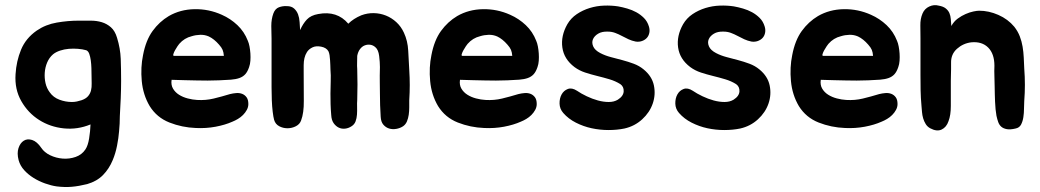

<svg xmlns="http://www.w3.org/2000/svg" viewBox="-20 -506 4080 753"><path d="M455 -189Q455 -157 453.5 -120Q452 -83 450 -51Q450 -21 447 9Q445 35 439 65.5Q433 96 422 122Q408 156 384 180.5Q360 205 322 216Q290 224 262 226.5Q234 229 202 225Q181 222 157 213.5Q133 205 112 192Q91 179 75 161.5Q59 144 53 122Q46 95 52.5 75Q59 55 73 46Q87 37 106 43Q125 49 142 74Q154 92 177 103Q200 114 226 116Q252 118 276.5 109.5Q301 101 315 80Q325 65 329.5 37Q334 9 335 -18Q284 3 230.5 -2.5Q177 -8 133.5 -35.5Q90 -63 63.5 -109.5Q37 -156 41 -215Q44 -266 62.5 -311Q81 -356 124 -386Q159 -410 203 -417.5Q247 -425 288 -425Q312 -425 335.5 -425Q359 -425 379 -419Q399 -413 415 -399Q431 -385 439 -358Q452 -316 453.5 -275Q455 -234 455 -189ZM262 -106Q272 -106 281.5 -108Q291 -110 300 -113Q317 -119 325.5 -129Q334 -139 337 -151.5Q340 -164 339.5 -179Q339 -194 339 -210Q339 -223 338.5 -239Q338 -255 336 -269.5Q334 -284 330 -295Q326 -306 318 -309Q304 -313 286 -314.5Q268 -316 250 -314.5Q232 -313 215.5 -307.5Q199 -302 188 -293Q173 -280 165 -261Q157 -242 155.5 -221Q154 -200 158.5 -180Q163 -160 175 -144Q189 -124 213 -115Q237 -106 262 -106Z M882 -137Q894 -140 906.5 -141Q919 -142 929.5 -138Q940 -134 947 -124.5Q954 -115 954 -98Q954 -86 948 -75Q942 -64 933 -55Q924 -46 913 -39.5Q902 -33 892 -29Q863 -16 825.5 -9Q788 -2 748 -4Q694 -6 644.5 -25.5Q595 -45 567 -90Q541 -134 536 -188Q531 -242 541 -290Q552 -348 578.5 -384.5Q605 -421 642 -443Q687 -469 743 -470Q799 -471 850 -448Q884 -433 911 -407.5Q938 -382 952 -346Q956 -337 958.5 -324Q961 -311 962 -296.5Q963 -282 962 -268Q961 -254 957 -243Q951 -225 942 -215Q933 -205 919 -200Q905 -195 885.5 -193.5Q866 -192 839 -191Q815 -190 794 -190Q773 -190 751 -190.5Q729 -191 705.5 -191.5Q682 -192 653 -193Q650 -173 658.5 -158.5Q667 -144 682 -134.5Q697 -125 716 -120Q735 -115 753 -114Q787 -112 818 -119.5Q849 -127 882 -137ZM839 -331Q820 -353 799 -363Q783 -370 765.5 -369.5Q748 -369 732 -364Q703 -357 683 -334Q681 -332 676 -324.5Q671 -317 666.5 -309Q662 -301 660 -294Q658 -287 662 -287H858Q857 -301 853 -310.5Q849 -320 839 -331Z M1585 -233Q1587 -201 1587 -172.5Q1587 -144 1585 -112Q1585 -100 1585 -85Q1585 -70 1583 -56Q1581 -42 1576 -30Q1571 -18 1561 -11Q1549 -3 1534 -0.5Q1519 2 1506 -2Q1493 -6 1483.5 -17Q1474 -28 1473 -48Q1470 -94 1470 -140Q1470 -163 1469.5 -184Q1469 -205 1470 -243Q1470 -262 1467 -286.5Q1464 -311 1452 -321Q1443 -329 1432 -330.5Q1421 -332 1410.5 -328Q1400 -324 1392 -313.5Q1384 -303 1381 -287Q1381 -274 1380.5 -260.5Q1380 -247 1381 -235Q1382 -203 1382 -174.5Q1382 -146 1381 -114Q1380 -101 1380.5 -86Q1381 -71 1380 -56.5Q1379 -42 1374.5 -30Q1370 -18 1359 -11Q1347 -3 1333.5 -1.5Q1320 0 1308.5 -5.5Q1297 -11 1288.5 -23Q1280 -35 1279 -55Q1277 -78 1276.5 -97.5Q1276 -117 1276 -139Q1276 -162 1277 -186.5Q1278 -211 1276 -234Q1276 -241 1275.5 -250.5Q1275 -260 1274.5 -270Q1274 -280 1272.5 -289.5Q1271 -299 1268 -305Q1260 -319 1239.5 -323Q1219 -327 1205 -320Q1191 -313 1184 -302Q1177 -291 1174 -278Q1171 -265 1171 -250.5Q1171 -236 1171 -223Q1171 -158 1171.5 -110.5Q1172 -63 1161 -34Q1156 -19 1140.5 -11Q1125 -3 1107.5 -3Q1090 -3 1075 -11Q1060 -19 1055 -36Q1052 -47 1049.5 -67.5Q1047 -88 1046 -113Q1045 -138 1045 -163.5Q1045 -189 1045 -210V-354Q1044 -377 1044 -404Q1044 -431 1052 -453Q1059 -472 1074 -477.5Q1089 -483 1105 -482Q1123 -482 1133.5 -472.5Q1144 -463 1149 -449.5Q1154 -436 1155 -419.5Q1156 -403 1157 -388Q1168 -413 1183.5 -429.5Q1199 -446 1228 -451Q1302 -465 1346 -413Q1366 -433 1397 -446Q1421 -455 1446 -454.5Q1471 -454 1493.5 -445Q1516 -436 1534.5 -419Q1553 -402 1564 -378Q1579 -346 1581 -307Q1583 -268 1585 -233Z M2013 -137Q2025 -140 2037.5 -141Q2050 -142 2060.5 -138Q2071 -134 2078 -124.5Q2085 -115 2085 -98Q2085 -86 2079 -75Q2073 -64 2064 -55Q2055 -46 2044 -39.5Q2033 -33 2023 -29Q1994 -16 1956.5 -9Q1919 -2 1879 -4Q1825 -6 1775.5 -25.5Q1726 -45 1698 -90Q1672 -134 1667 -188Q1662 -242 1672 -290Q1683 -348 1709.5 -384.5Q1736 -421 1773 -443Q1818 -469 1874 -470Q1930 -471 1981 -448Q2015 -433 2042 -407.5Q2069 -382 2083 -346Q2087 -337 2089.5 -324Q2092 -311 2093 -296.5Q2094 -282 2093 -268Q2092 -254 2088 -243Q2082 -225 2073 -215Q2064 -205 2050 -200Q2036 -195 2016.5 -193.5Q1997 -192 1970 -191Q1946 -190 1925 -190Q1904 -190 1882 -190.5Q1860 -191 1836.5 -191.5Q1813 -192 1784 -193Q1781 -173 1789.5 -158.5Q1798 -144 1813 -134.5Q1828 -125 1847 -120Q1866 -115 1884 -114Q1918 -112 1949 -119.5Q1980 -127 2013 -137ZM1970 -331Q1951 -353 1930 -363Q1914 -370 1896.5 -369.5Q1879 -369 1863 -364Q1834 -357 1814 -334Q1812 -332 1807 -324.5Q1802 -317 1797.5 -309Q1793 -301 1791 -294Q1789 -287 1793 -287H1989Q1988 -301 1984 -310.5Q1980 -320 1970 -331Z M2413 -176Q2394 -188 2370.5 -195Q2347 -202 2322.5 -208Q2298 -214 2275 -221.5Q2252 -229 2233 -243Q2192 -274 2185.5 -319.5Q2179 -365 2205 -411Q2219 -435 2242 -450.5Q2265 -466 2292.5 -474.5Q2320 -483 2349 -484Q2378 -485 2404 -481Q2421 -478 2440 -472.5Q2459 -467 2475.5 -458Q2492 -449 2505.5 -435.5Q2519 -422 2525 -402Q2529 -389 2526.5 -377Q2524 -365 2516.5 -357Q2509 -349 2497.5 -345Q2486 -341 2473 -343Q2458 -346 2445 -352Q2432 -358 2419 -365Q2406 -372 2392.5 -377Q2379 -382 2364 -382Q2341 -383 2326 -374Q2311 -365 2305.5 -352Q2300 -339 2306.5 -324Q2313 -309 2334 -298Q2353 -288 2376 -282Q2399 -276 2421.5 -270Q2444 -264 2465.5 -256Q2487 -248 2504 -234Q2537 -207 2544.5 -171Q2552 -135 2540 -100Q2528 -65 2498.5 -38Q2469 -11 2429 -2Q2400 4 2366.5 4Q2333 4 2300.5 -3Q2268 -10 2238.5 -25Q2209 -40 2189 -63Q2175 -79 2174.5 -99.5Q2174 -120 2182.5 -135.5Q2191 -151 2207 -157Q2223 -163 2243 -150Q2259 -139 2281 -128.5Q2303 -118 2325 -112Q2347 -106 2367.5 -106Q2388 -106 2403 -115Q2425 -129 2426 -147.5Q2427 -166 2413 -176Z M2867 -176Q2848 -188 2824.5 -195Q2801 -202 2776.5 -208Q2752 -214 2729 -221.5Q2706 -229 2687 -243Q2646 -274 2639.5 -319.5Q2633 -365 2659 -411Q2673 -435 2696 -450.5Q2719 -466 2746.5 -474.5Q2774 -483 2803 -484Q2832 -485 2858 -481Q2875 -478 2894 -472.5Q2913 -467 2929.5 -458Q2946 -449 2959.5 -435.5Q2973 -422 2979 -402Q2983 -389 2980.5 -377Q2978 -365 2970.5 -357Q2963 -349 2951.5 -345Q2940 -341 2927 -343Q2912 -346 2899 -352Q2886 -358 2873 -365Q2860 -372 2846.5 -377Q2833 -382 2818 -382Q2795 -383 2780 -374Q2765 -365 2759.5 -352Q2754 -339 2760.5 -324Q2767 -309 2788 -298Q2807 -288 2830 -282Q2853 -276 2875.5 -270Q2898 -264 2919.5 -256Q2941 -248 2958 -234Q2991 -207 2998.5 -171Q3006 -135 2994 -100Q2982 -65 2952.5 -38Q2923 -11 2883 -2Q2854 4 2820.5 4Q2787 4 2754.5 -3Q2722 -10 2692.5 -25Q2663 -40 2643 -63Q2629 -79 2628.5 -99.5Q2628 -120 2636.5 -135.5Q2645 -151 2661 -157Q2677 -163 2697 -150Q2713 -139 2735 -128.5Q2757 -118 2779 -112Q2801 -106 2821.5 -106Q2842 -106 2857 -115Q2879 -129 2880 -147.5Q2881 -166 2867 -176Z M3428 -137Q3440 -140 3452.5 -141Q3465 -142 3475.5 -138Q3486 -134 3493 -124.5Q3500 -115 3500 -98Q3500 -86 3494 -75Q3488 -64 3479 -55Q3470 -46 3459 -39.5Q3448 -33 3438 -29Q3409 -16 3371.5 -9Q3334 -2 3294 -4Q3240 -6 3190.5 -25.5Q3141 -45 3113 -90Q3087 -134 3082 -188Q3077 -242 3087 -290Q3098 -348 3124.5 -384.5Q3151 -421 3188 -443Q3233 -469 3289 -470Q3345 -471 3396 -448Q3430 -433 3457 -407.5Q3484 -382 3498 -346Q3502 -337 3504.5 -324Q3507 -311 3508 -296.5Q3509 -282 3508 -268Q3507 -254 3503 -243Q3497 -225 3488 -215Q3479 -205 3465 -200Q3451 -195 3431.5 -193.5Q3412 -192 3385 -191Q3361 -190 3340 -190Q3319 -190 3297 -190.5Q3275 -191 3251.5 -191.5Q3228 -192 3199 -193Q3196 -173 3204.5 -158.5Q3213 -144 3228 -134.5Q3243 -125 3262 -120Q3281 -115 3299 -114Q3333 -112 3364 -119.5Q3395 -127 3428 -137ZM3385 -331Q3366 -353 3345 -363Q3329 -370 3311.5 -369.5Q3294 -369 3278 -364Q3249 -357 3229 -334Q3227 -332 3222 -324.5Q3217 -317 3212.5 -309Q3208 -301 3206 -294Q3204 -287 3208 -287H3404Q3403 -301 3399 -310.5Q3395 -320 3385 -331Z M3590 -357Q3590 -380 3589.5 -406Q3589 -432 3598 -453Q3606 -472 3624.5 -480.5Q3643 -489 3661 -484Q3679 -481 3689 -473Q3699 -465 3703.5 -454.5Q3708 -444 3709 -430.5Q3710 -417 3711 -404Q3721 -422 3736 -433Q3751 -444 3767 -451Q3783 -458 3797.5 -461Q3812 -464 3820 -464Q3858 -464 3895.5 -447.5Q3933 -431 3958 -401Q3972 -383 3979.5 -363.5Q3987 -344 3990.5 -323Q3994 -302 3995 -280.5Q3996 -259 3997 -237Q4002 -173 3997 -110Q3996 -97 3996 -80Q3996 -63 3993.5 -46.5Q3991 -30 3984.5 -17.5Q3978 -5 3963 -2Q3942 3 3928.5 0.5Q3915 -2 3907 -9Q3899 -16 3895 -27Q3891 -38 3888 -52Q3886 -63 3884.5 -77.5Q3883 -92 3882.5 -107Q3882 -122 3881.5 -136.5Q3881 -151 3881 -163Q3881 -182 3880 -205Q3879 -228 3880 -248Q3880 -295 3855.5 -319.5Q3831 -344 3789 -340Q3757 -336 3733 -314.5Q3709 -293 3710 -259Q3710 -246 3710 -235Q3710 -224 3709.5 -213Q3709 -202 3709 -189Q3709 -176 3709 -160Q3709 -127 3709 -90.5Q3709 -54 3700 -31Q3692 -7 3673 2Q3654 11 3628 -3Q3617 -9 3610.5 -19.5Q3604 -30 3600.5 -42Q3597 -54 3596 -66.5Q3595 -79 3594 -90Q3591 -123 3590.5 -151.5Q3590 -180 3590 -213Z"/></svg>

Font: Jua
Style: Regular
Weight: 400
Version: Version 1.001